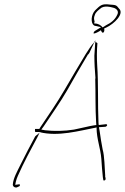

<svg xmlns="http://www.w3.org/2000/svg" viewBox="-20 -831 575 883"><path d="M39 17C38 24 45 33 57 31L68 26C73 24 74 14 65 17L50 19L53 4C55 -4 58 -13 62 -22C89 -83 121 -142 152 -200L163 -223C248 -202 342 -229 425 -245L424 -243C425 -189 442 -151 446 -101C447 -85 451 -29 453 -16L455 -4V-3C456 -1 457 0 460 -1C469 -4 465 -13 464 -18H463L464 -20C461 -60 461 -113 452 -144C447 -169 442 -201 438 -230L435 -246L465 -248C468 -249 472 -251 473 -256C473 -257 470 -260 469 -260L434 -256L433 -266C429 -352 433 -448 427 -531C425 -564 425 -599 428 -632C427 -634 423 -637 418 -637L414 -575C414 -540 416 -510 419 -471L418 -469C420 -404 418 -333 422 -270L423 -256L409 -254C398 -252 387 -250 375 -247L320 -235C276 -228 229 -227 187 -232L170 -235L181 -250C215 -302 257 -360 288 -414C320 -470 351 -525 383 -578L384 -580L386 -581C387 -582 389 -585 391 -588L414 -637C413 -637 413 -636 412 -635C401 -624 387 -603 374 -582C342 -529 310 -475 277 -418C244 -361 202 -300 165 -245L161 -238H143C142 -238 141 -238 141 -237C140 -234 141 -229 142 -224H166C159 -218 150 -211 143 -205V-204H142C119 -162 96 -117 75 -75C60 -44 41 -12 39 17ZM418 -784C398 -763 397 -726 411 -715C413 -713 415 -713 418 -712L445 -706L417 -689C411 -685 411 -681 410 -678C410 -678 411 -677 412 -677C416 -676 435 -685 444 -692C446 -686 451 -678 455 -681C460 -685 461 -692 459 -700L470 -705C504 -721 554 -768 527 -792C515 -808 513 -808 485 -810C448 -815 441 -806 418 -784ZM416 -762C420 -776 436 -787 441 -791C459 -809 494 -797 503 -795C504 -795 528 -787 521 -767C509 -738 488 -725 468 -715L452 -705C444 -715 432 -723 415 -723H413L415 -733C413 -739 410 -749 416 -762ZM414 -637H418V-646ZM414 -575V-576ZM453 -18Z"/></svg>

Font: Stray Cat
Style: HlObl
Weight: 100
Version: Version 1.0